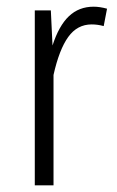

<svg xmlns="http://www.w3.org/2000/svg" viewBox="-20 -554 350 574"><path d="M300 -528 290 -476Q272 -481 254 -481Q211 -481 184 -443.5Q157 -406 140 -330V0H84V-523H132L137 -418Q156 -477 186 -505.5Q216 -534 260 -534Q278 -534 300 -528Z"/></svg>

Font: Fira Sans Extra Condensed Light
Style: Regular
Weight: 300
Width: 1
Designer: Carrois Corporate & Edenspiekermann AG
Foundry: Carrois Corporate GbR & Edenspiekermann AG
Version: Version 4.203